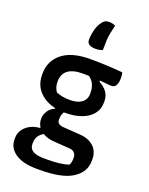

<svg xmlns="http://www.w3.org/2000/svg" viewBox="-191 -917 981 1263"><g transform="rotate(20 300.0 -285.5)"><path d="M324 -624Q262 -624 262 -665Q262 -704 273.5 -743Q285 -782 309 -807Q322 -821 346 -821Q361 -821 371.5 -818.5Q382 -816 392 -811Q384 -778 379 -753.5Q374 -729 372.5 -701.5Q371 -674 371 -632Q347 -624 324 -624ZM144 -68Q144 -98 160 -123.5Q176 -149 207 -163V-167Q137 -182 94 -228Q51 -274 51 -344V-352Q51 -441 118 -495Q185 -549 312 -549Q376 -549 428.5 -546.5Q481 -544 541 -539Q546 -526 546 -500Q546 -470 536.5 -450.5Q527 -431 504 -431Q488 -431 469 -433.5Q450 -436 422 -438V-429Q456 -411 476 -384.5Q496 -358 496 -320V-311Q496 -263 468 -229Q440 -195 391 -177.5Q342 -160 280 -160Q275 -160 270 -160Q262 -147 259 -133Q256 -119 256 -104Q256 -73 295 -68L422 -59Q481 -55 516.5 -22Q552 11 552 65V78Q552 155 479.5 202.5Q407 250 252 250H232Q131 250 78.5 213.5Q26 177 26 119V108Q26 61 63 27.5Q100 -6 159 -10V-16Q144 -40 144 -68ZM182 -268Q203 -259 225.5 -254.5Q248 -250 280 -250Q332 -250 361.5 -272Q391 -294 391 -335V-344Q391 -368 381.5 -394Q372 -420 344 -442Q324 -443 303 -443Q162 -443 162 -337V-331Q162 -317 166.5 -300.5Q171 -284 182 -268ZM249 169H272Q319 169 354.5 165Q390 161 422 151Q433 133 433 106V97Q433 78 421 64.5Q409 51 386 50L274 42Q228 39 195 19Q147 46 147 97V107Q147 169 249 169Z"/></g></svg>

Font: Recursive Mn Csl St SmB
Style: Regular
Weight: 600
Monospace: yes
Version: Version 1.079;hotconv 1.0.112;makeotfexe 2.5.65598; ttfautoh